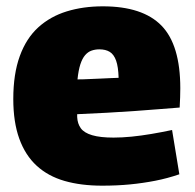

<svg xmlns="http://www.w3.org/2000/svg" viewBox="-20 -577 616 607"><path d="M303 10Q236 10 184 -5Q132 -20 96 -53Q60 -86 41 -138.5Q22 -191 22 -264Q22 -343 42.5 -399.5Q63 -456 101 -490.5Q139 -525 191 -541Q243 -557 305 -557Q431 -557 490.5 -496Q550 -435 550 -298Q550 -287 549.5 -269.5Q549 -252 548 -237Q521 -235 484.5 -232Q448 -229 405.5 -226Q363 -223 317 -220.5Q271 -218 224 -216Q224 -214 224 -212Q224 -210 224 -207Q225 -186 235.5 -171.5Q246 -157 271.5 -149.5Q297 -142 339 -142Q366 -142 396 -145Q426 -148 458.5 -153.5Q491 -159 524 -166L547 -26Q509 -13 470.5 -5.5Q432 2 391 6Q350 10 303 10ZM225 -326Q243 -326 261 -327Q279 -328 296.5 -328.5Q314 -329 329 -330Q344 -331 355 -331Q354 -366 347 -385.5Q340 -405 327 -413Q314 -421 294 -421Q281 -421 269.5 -417Q258 -413 249 -402.5Q240 -392 234 -373.5Q228 -355 225 -326Z"/></svg>

Font: Georama ExtraCondensed Thin ExtraBold
Style: Regular
Weight: 800
Version: Version 1.001